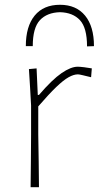

<svg xmlns="http://www.w3.org/2000/svg" viewBox="-20 -783 434 803"><path d="M108 0Q109 -56.5 109.2 -108.5Q109.5 -160.5 110 -221V-342Q108 -378.5 105.8 -416.8Q103.5 -455 101 -494L133 -497L138 -386H143Q198.5 -450.5 237.5 -477.2Q276.5 -504 305 -504Q313.5 -504 332 -501.8Q350.5 -499.5 364 -497L361 -460Q342.5 -464.5 327 -468.2Q311.5 -472 306 -472Q288.5 -472 267 -460Q245.5 -448 215 -418.8Q184.5 -389.5 140 -338V-221Q141 -160.5 141.8 -108.5Q142.5 -56.5 143 0ZM344 -589Q344 -666.5 314.5 -698.5Q285 -730.5 231 -732Q176.5 -730.5 146.8 -698.5Q117 -666.5 117 -590H88Q88 -672.5 125 -717.8Q162 -763 231 -763Q298.5 -763 335.8 -717.8Q373 -672.5 373 -590Z"/></svg>

Font: Commissioner Loud Thin
Style: Regular
Weight: 100
Designer: Kostas Bartsokas
Foundry: Kostas Bartsokas
Version: Version 1.000; ttfautohint (v1.8.3)